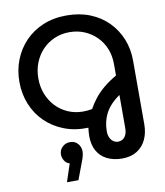

<svg xmlns="http://www.w3.org/2000/svg" viewBox="-105 -798 1018 1187"><g transform="rotate(-10 404.0 -204.0)"><path d="M581 219Q527 219 486.5 199Q446 179 424.5 140.5Q403 102 403 49Q403 36 404 22.5Q405 9 407 -5Q325 -2 257 -28Q189 -54 139.5 -102Q90 -150 63 -215.5Q36 -281 36 -358Q36 -431 61 -495Q86 -559 133 -608Q180 -657 246 -684.5Q312 -712 393 -712Q475 -712 541 -685.5Q607 -659 654 -611Q701 -563 726 -500.5Q751 -438 751 -366V34Q751 87 731.5 129Q712 171 674 195Q636 219 581 219ZM573 112Q600 112 615.5 92Q631 72 631 37V-171Q598 -148 575.5 -123.5Q553 -99 540 -73Q527 -47 521 -19.5Q515 8 515 36Q515 60 523 77Q531 94 544.5 103Q558 112 573 112ZM393 -109Q409 -109 422 -110.5Q435 -112 450 -115Q466 -145 490 -176Q514 -207 549 -236.5Q584 -266 631 -293V-366Q631 -417 613.5 -461Q596 -505 563.5 -537.5Q531 -570 488 -588.5Q445 -607 393 -607Q342 -607 298.5 -588Q255 -569 223 -535.5Q191 -502 173 -456.5Q155 -411 155 -358Q155 -305 173 -259.5Q191 -214 223 -180.5Q255 -147 298.5 -128Q342 -109 393 -109ZM218 304 255 192Q233 186 222 167Q211 148 211 129Q211 101 231 82Q251 63 279 63Q310 63 328 84Q346 105 346 133Q346 157 332 192L290 304Z"/></g></svg>

Font: MuseoModerno Thin Medium
Style: Regular
Weight: 500
Version: Version 1.003